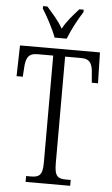

<svg xmlns="http://www.w3.org/2000/svg" viewBox="-61 -971 591 1012"><g transform="rotate(5 234.0 -465.5)"><path d="M200 -771H264C281 -816 315 -880 340 -918V-931H317C285 -895 256 -864 233 -821C209 -864 179 -895 148 -931H125V-918C149 -880 184 -816 200 -771ZM114 0H350V-31H326C283 -31 264 -41 264 -111V-676H349C398 -676 409 -648 412 -599L416 -551H449L445 -714H22L18 -551H51L54 -599C57 -648 68 -676 117 -676H201V-108C201 -41 181 -31 138 -31H114Z"/></g></svg>

Font: Noto Serif Georgian ExtraCondensed Light
Style: Regular
Weight: 300
Width: 2
Designer: Monotype Design Team, Akaki Razmadze
Foundry: Google LLC
Version: Version 2.003